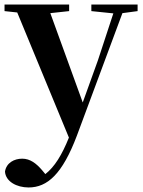

<svg xmlns="http://www.w3.org/2000/svg" viewBox="-27 -556 629 847"><path d="M376 -507 473 -497 405 -290 338 -104 195 -498 278 -507V-536H-7V-507L49 -501L277 51C246 128 214 180 173 212L158 194C133 165 106 144 71 144C36 144 1 162 -5 201C-2 245 47 271 99 271C182 271 248 212 312 43L513 -498L580 -507V-536H376Z"/></svg>

Font: Source Han Serif CN
Style: Bold
Weight: 700
Designer: Ryoko NISHIZUKA 西塚涼子 (kana & ideographs); Frank Grießhammer (Latin, Greek & Cyrillic); Wenlong ZHANG 张文龙 (bopomofo); San
Foundry: Adobe
Version: Version 2.003;hotconv 1.1.1;makeotfexe 2.6.0